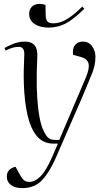

<svg xmlns="http://www.w3.org/2000/svg" viewBox="-20 -739 548 988"><path d="M269 69Q236 146 197 187.5Q158 229 95 229Q56 229 35.5 212.5Q15 196 15 170Q15 130 60 119L77 150Q93 180 103.5 188.5Q114 197 131 197Q159 197 188 169Q217 141 251 63L278 0H254Q189 0 154 -61Q127 -106 114.5 -182Q102 -258 102 -351Q102 -364 102.5 -385Q103 -406 104 -427Q105 -448 105 -460Q106 -498 76 -498Q59 -498 42 -492.5Q25 -487 9 -479L3 -491Q19 -502 48.5 -513.5Q78 -525 108 -525Q177 -525 172 -445Q172 -436 171 -418Q170 -400 169.5 -383Q169 -366 169 -357Q168 -294 171.5 -237Q175 -180 183.5 -135Q192 -90 205 -65Q217 -39 229.5 -29Q242 -19 264 -19H285L421 -338Q441 -385 436 -410Q431 -435 399 -445L356 -457Q352 -488 365.5 -506.5Q379 -525 407 -525Q437 -525 454 -501Q471 -477 471 -448Q471 -426 467.5 -407Q464 -388 455.5 -365.5Q447 -343 432.5 -309.5Q418 -276 397 -225ZM230 -597Q186 -597 158 -615.5Q130 -634 130 -668Q130 -691 144.5 -705Q159 -719 185 -719Q198 -719 214 -714L215 -663Q215 -640 223.5 -629.5Q232 -619 255 -619Q291 -619 328.5 -643Q366 -667 403 -705L414 -694Q357 -638 316.5 -617.5Q276 -597 230 -597Z"/></svg>

Font: Literata 72pt Light
Style: Italic
Weight: 300
Italic angle: -2°
Designer: Latin by Veronika Burian and Jose Scaglione. Greek by Irene Vlachou. Cyrillic by Vera Evstafieva
Foundry: TypeTogether
Version: Version 3.002